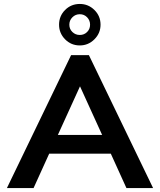

<svg xmlns="http://www.w3.org/2000/svg" viewBox="-20 -952 810 972"><path d="M620 0 541 -174H229L150 0H15L340 -673H430L755 0ZM497 -269 385 -515 273 -269ZM279 -827Q279 -871 309.5 -901.5Q340 -932 384 -932Q427 -932 458 -901.5Q489 -871 489 -827Q489 -784 458 -753Q427 -722 384 -722Q340 -722 309.5 -753Q279 -784 279 -827ZM436 -827Q436 -849 421 -864.5Q406 -880 384 -880Q362 -880 346.5 -864.5Q331 -849 331 -827Q331 -805 346.5 -790Q362 -775 384 -775Q406 -775 421 -790Q436 -805 436 -827Z"/></svg>

Font: Madhuban Medium
Style: Regular
Weight: 500
Designer: jaikishan Patel
Foundry: MagicType
Version: Version 1.000